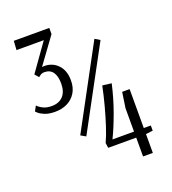

<svg xmlns="http://www.w3.org/2000/svg" viewBox="-173 -878 1122 1256"><g transform="rotate(-20 387.5 -250.0)"><path d="M167 -221Q121 -221 93 -233Q65 -245 53 -256.5Q41 -268 41 -268L60 -303Q61 -302 71.5 -292.5Q82 -283 103.5 -273.5Q125 -264 158 -264Q208 -264 236.5 -294.5Q265 -325 265 -382Q265 -434 245 -461.5Q225 -489 187 -489Q170 -489 159 -481.5Q148 -474 145 -471L144 -470L120 -497L255 -687H65L69 -750H316V-707L184 -526Q188 -526 192 -526.5Q196 -527 200 -527Q257 -527 294.5 -487.5Q332 -448 332 -380Q332 -328 309.5 -292.5Q287 -257 250 -239Q213 -221 167 -221ZM301 0 266 -20 569 -582 604 -561ZM605 250V119H410L405 84Q425 41 444.5 -19Q464 -79 482 -146.5Q500 -214 513 -278L576 -270Q554 -172 520.5 -80Q487 12 455 77H605V-86L621 -194H673V77H722V113L673 119V250Z"/></g></svg>

Font: Arsenal SC
Style: Regular
Weight: 400
Designer: Andrij Shevchenko
Foundry: Stairsfor
Version: Version 2.001; ttfautohint (v1.8.4.7-5d5b)